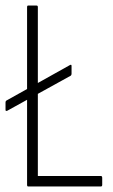

<svg xmlns="http://www.w3.org/2000/svg" viewBox="-23 -675 410 695"><path d="M3 -274Q-3 -272 -3 -277V-304Q-3 -310 2 -312L231 -440Q234 -441 235 -440Q236 -439 236 -436V-408Q236 -403 233 -401ZM79 0Q75 0 75 -6V-649Q75 -655 79 -655H108Q111 -655 112.5 -654Q114 -653 114 -649V-38H342Q347 -38 347 -31V-6Q347 0 342 0Z"/></svg>

Font: Sofia Sans Condensed ExtraLight
Style: Regular
Weight: 250
Version: Version 4.100